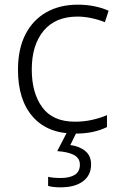

<svg xmlns="http://www.w3.org/2000/svg" viewBox="-20 -628 516 822"><path d="M301 -56Q184 -56 120.5 -128Q57 -200 57 -329Q57 -419 89 -481Q121 -543 178.5 -575.5Q236 -608 313 -608Q351 -608 385 -601Q419 -594 445 -582L429 -533Q402 -544 371 -550.5Q340 -557 312 -557Q217 -557 166.5 -496Q116 -435 116 -330Q116 -230 161 -168.5Q206 -107 301 -107Q340 -107 375 -115Q410 -123 438 -135V-84Q412 -71 378.5 -63.5Q345 -56 301 -56ZM370 76Q370 122 335.5 148Q301 174 240 174Q206 174 186 168V129Q206 134 241 134Q278 134 300 120.5Q322 107 322 77Q322 49 296.5 35.5Q271 22 225 19L269 -66H310L281 -7Q320 -2 345 18.5Q370 39 370 76Z"/></svg>

Font: Noto Sans Malayalam UI Light
Style: Regular
Weight: 300
Designer: Jelle Bosma - Monotype Design Team
Foundry: Monotype Imaging Inc.
Version: Version 2.104; ttfautohint (v1.8.4.7-5d5b)